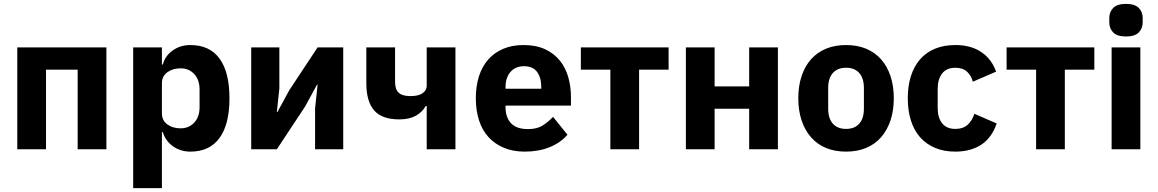

<svg xmlns="http://www.w3.org/2000/svg" viewBox="-20 -769 5963 989"><path d="M69 -525H528V0H380V-410H217V0H69Z M666 0ZM666 -525H814V-437H819Q830 -481 869.5 -509Q909 -537 960 -537Q1060 -537 1111 -467Q1162 -397 1162 -263Q1162 -129 1111 -58.5Q1060 12 960 12Q934 12 911 4.5Q888 -3 869.5 -16.5Q851 -30 838 -48.5Q825 -67 819 -88H814V200H666ZM911 -108Q953 -108 980.5 -137.5Q1008 -167 1008 -217V-308Q1008 -358 980.5 -387.5Q953 -417 911 -417Q869 -417 841.5 -396.5Q814 -376 814 -340V-185Q814 -149 841.5 -128.5Q869 -108 911 -108Z M1274 -525H1419V-314L1406 -192H1409L1470 -304L1616 -525H1748V0H1603V-211L1616 -333H1613L1552 -221L1406 0H1274Z M2178 -223H2173Q2155 -191 2121.5 -172.5Q2088 -154 2037 -154Q1948 -154 1907.5 -200Q1867 -246 1867 -341V-525H2015V-348Q2015 -309 2033.5 -291.5Q2052 -274 2094 -274Q2136 -274 2157 -289Q2178 -304 2178 -327V-525H2326V0H2178Z M2431 0ZM2683 12Q2623 12 2576 -7.5Q2529 -27 2496.5 -62.5Q2464 -98 2447.5 -149Q2431 -200 2431 -263Q2431 -325 2447 -375.5Q2463 -426 2494.5 -462Q2526 -498 2572 -517.5Q2618 -537 2677 -537Q2742 -537 2788.5 -515Q2835 -493 2864.5 -456Q2894 -419 2907.5 -370.5Q2921 -322 2921 -269V-225H2584V-217Q2584 -165 2612 -134.5Q2640 -104 2700 -104Q2746 -104 2775 -122.5Q2804 -141 2829 -167L2903 -75Q2868 -34 2811.5 -11Q2755 12 2683 12ZM2680 -428Q2635 -428 2609.5 -398.5Q2584 -369 2584 -320V-312H2768V-321Q2768 -369 2746.5 -398.5Q2725 -428 2680 -428Z M3124 -410H2972V-525H3424V-410H3272V0H3124Z M3513 -525H3661V-324H3839V-525H3987V0H3839V-209H3661V0H3513Z M4092 0ZM4338 12Q4280 12 4234.5 -7Q4189 -26 4157.5 -62Q4126 -98 4109 -149Q4092 -200 4092 -263Q4092 -326 4109 -377Q4126 -428 4157.5 -463.5Q4189 -499 4234.5 -518Q4280 -537 4338 -537Q4396 -537 4441.5 -518Q4487 -499 4518.5 -463.5Q4550 -428 4567 -377Q4584 -326 4584 -263Q4584 -200 4567 -149Q4550 -98 4518.5 -62Q4487 -26 4441.5 -7Q4396 12 4338 12ZM4338 -105Q4382 -105 4406 -132Q4430 -159 4430 -209V-316Q4430 -366 4406 -393Q4382 -420 4338 -420Q4294 -420 4270 -393Q4246 -366 4246 -316V-209Q4246 -159 4270 -132Q4294 -105 4338 -105Z M4656 0ZM4901 12Q4842 12 4796 -7.5Q4750 -27 4719 -62.5Q4688 -98 4672 -149Q4656 -200 4656 -263Q4656 -326 4672 -376.5Q4688 -427 4719 -463Q4750 -499 4796 -518Q4842 -537 4901 -537Q4981 -537 5034.5 -501Q5088 -465 5111 -400L4991 -348Q4984 -378 4962 -399Q4940 -420 4901 -420Q4856 -420 4833 -390.5Q4810 -361 4810 -311V-213Q4810 -163 4833 -134Q4856 -105 4901 -105Q4941 -105 4964.5 -126.5Q4988 -148 4999 -183L5114 -133Q5088 -58 5033.5 -23Q4979 12 4901 12Z M5317 -410H5165V-525H5617V-410H5465V0H5317Z M5694 0ZM5780 -581Q5735 -581 5714.5 -601.5Q5694 -622 5694 -654V-676Q5694 -708 5714.5 -728.5Q5735 -749 5780 -749Q5825 -749 5845.5 -728.5Q5866 -708 5866 -676V-654Q5866 -622 5845.5 -601.5Q5825 -581 5780 -581ZM5706 -525H5854V0H5706Z"/></svg>

Font: Aneliza ExtraBold
Style: Regular
Weight: 800
Designer: Mike Abbink, Paul van der Laan, Pieter van Rosmalen
Foundry: Bold Monday
Version: Version 3.001;September 8, 2019;FontCreator 11.5.0.2425 64-b